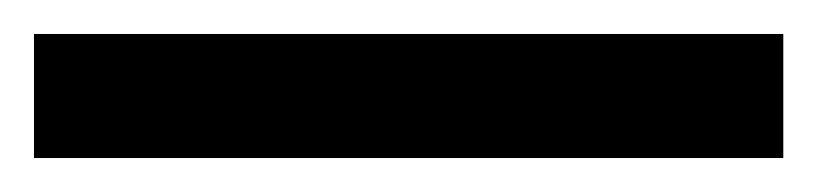

<svg xmlns="http://www.w3.org/2000/svg" viewBox="-22 65 481 113"><path d="M439 158V85H-2V158Z"/></svg>

Font: Noto Sans Armenian SemiCondensed SemiBold
Style: Regular
Weight: 600
Width: 4
Designer: Monotype Design Team
Foundry: Monotype Imaging Inc.
Version: Version 2.008